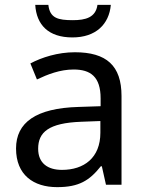

<svg xmlns="http://www.w3.org/2000/svg" viewBox="-20 -760 601 790"><path d="M436 -740H381C374 -688 332 -677 280 -677C219 -677 185 -685 179 -740H125C130 -658 179 -606 278 -606C374 -606 429 -660 436 -740ZM288 -545C218 -545 152 -524 105 -499L132 -433C176 -454 227 -474 283 -474C353 -474 394 -444 394 -355V-323L303 -320C128 -315 46 -256 46 -149C46 -40 118 10 215 10C305 10 348 -17 395 -76H399L416 0H480V-365C480 -490 418 -545 288 -545ZM314 -259 393 -262V-214C393 -110 325 -61 235 -61C177 -61 137 -88 137 -148C137 -216 180 -254 314 -259Z"/></svg>

Font: Noto Sans Hebrew Droid Medium
Style: Regular
Weight: 500
Designer: Monotype Design Team
Foundry: Monotype Imaging Inc.
Version: Version 1.100